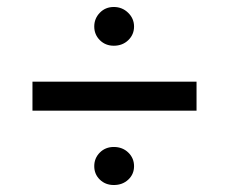

<svg xmlns="http://www.w3.org/2000/svg" viewBox="-20 -618 656 550"><path d="M250 -542Q250 -565 266 -581.5Q282 -598 306 -598Q330 -598 347 -581.5Q364 -565 364 -542Q364 -519 347.5 -503Q331 -487 306 -487Q282 -487 266 -503Q250 -519 250 -542ZM73 -384H543V-301H73ZM250 -142Q250 -165 266 -181Q282 -197 306 -197Q331 -197 347.5 -181Q364 -165 364 -142Q364 -119 347.5 -103.5Q331 -88 306 -88Q282 -88 266 -103.5Q250 -119 250 -142Z"/></svg>

Font: Overpass Mono
Style: Regular
Weight: 400
Monospace: yes
Designer: Delve Withrington, Dave Bailey
Foundry: Delve Fonts
Version: Version 1.000;DELV;Overpass